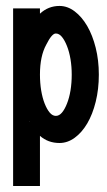

<svg xmlns="http://www.w3.org/2000/svg" viewBox="-20 -474 360 643"><path d="M23.9 148.9V-445.8H113.8V-428.2Q141.6 -454.1 179.2 -454.1Q206.1 -454.1 230 -436Q253.9 -418 272 -387Q290 -356 300.5 -314Q311 -272 311 -224.1Q311 -175.3 300.5 -133.1Q290 -90.8 272 -60.3Q253.9 -29.8 230 -12.5Q206.1 4.9 179.2 4.9Q141.1 4.9 113.8 -19V148.9ZM78.1 -66.9H80.1V-67.9ZM79.1 -377V-377.9ZM113.8 -224.1Q113.8 -196.3 117.9 -171.1Q122.1 -146 129.6 -127Q137.2 -107.9 146.5 -96.9Q155.8 -85.9 167 -85.9Q178.2 -85.9 187.5 -96.9Q196.8 -107.9 204.3 -127Q211.9 -146 216.1 -170.9Q220.2 -195.8 220.2 -224.1Q220.2 -251 216.1 -275.9Q211.9 -300.8 204.3 -319.8Q196.8 -338.9 187.5 -350.3Q178.2 -361.8 167 -361.8Q153.8 -362.3 134.8 -324.2Q113.8 -286.1 113.8 -224.1Z"/></svg>

Font: Fundamental  Brigade Condensed
Style: Regular
Weight: 400
Width: 3
Designer: Peter Wiegel, original typeface by Carl Albert Fahrenwaldt 1901
Foundry: Peter Wiegel
Version: Version 0.000 2012 initial release